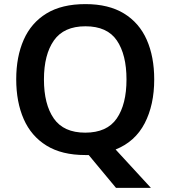

<svg xmlns="http://www.w3.org/2000/svg" viewBox="-20 -745 830 935"><path d="M731 -358Q731 -234 684.5 -144.5Q638 -55 543 -17L715 170H545L412 10Q408 10 403.5 10Q399 10 395 10Q281 10 206.5 -36Q132 -82 95.5 -165Q59 -248 59 -359Q59 -469 95.5 -551.5Q132 -634 206.5 -679.5Q281 -725 396 -725Q509 -725 583.5 -679.5Q658 -634 694.5 -551.5Q731 -469 731 -358ZM194 -358Q194 -237 242 -168Q290 -99 395 -99Q501 -99 548.5 -168Q596 -237 596 -358Q596 -479 549 -548Q502 -617 396 -617Q291 -617 242.5 -548Q194 -479 194 -358Z"/></svg>

Font: Noto Sans Sinhala UI SemiBold
Style: Regular
Weight: 600
Designer: Jelle Bosma - Monotype Design Team
Foundry: Monotype Imaging Inc.
Version: Version 2.006; ttfautohint (v1.8.4.7-5d5b)